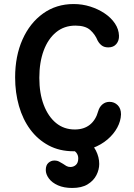

<svg xmlns="http://www.w3.org/2000/svg" viewBox="-20 -735 662 952"><path d="M345 15Q275 15 221 -14Q167 -43 130 -93Q93 -143 74 -209.5Q55 -276 55 -351Q55 -457 91.5 -539Q128 -621 193.5 -668Q259 -715 345 -715Q388 -715 427.5 -702.5Q467 -690 499 -668.5Q531 -647 550 -618.5Q569 -590 570 -558Q571 -534 557 -517Q543 -500 517 -500Q497 -500 484.5 -509.5Q472 -519 464 -534Q452 -564 427.5 -586Q403 -608 354 -608Q298 -608 258 -575Q218 -542 196.5 -484Q175 -426 175 -349Q175 -272 197 -214.5Q219 -157 258 -125Q297 -93 351 -93Q396 -93 425.5 -116.5Q455 -140 467 -184Q473 -205 488 -217.5Q503 -230 523 -230Q547 -230 563.5 -213.5Q580 -197 580 -168Q579 -135 561.5 -102.5Q544 -70 513 -43.5Q482 -17 439.5 -1Q397 15 345 15ZM338 197Q297 197 267.5 184Q238 171 222.5 150Q207 129 207 108Q207 84 220 72.5Q233 61 249 61Q264 61 273.5 66.5Q283 72 292 77Q300 83 309 88Q318 93 329 93Q345 93 356.5 82.5Q368 72 368 50Q368 34 358 21.5Q348 9 328 9Q310 9 300 -2.5Q290 -14 290 -27Q290 -43 302 -53.5Q314 -64 335 -64Q378 -64 408.5 -42.5Q439 -21 455.5 11.5Q472 44 472 78Q472 106 458 133.5Q444 161 414.5 179Q385 197 338 197Z"/></svg>

Font: National Park SemiBold
Style: Regular
Weight: 600
Designer: Andrea Herstowski, Ben Hoepner
Version: Version 1.009